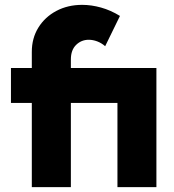

<svg xmlns="http://www.w3.org/2000/svg" viewBox="-20 -767 715 787"><path d="M270.5 0H110.4V-345.2H24.9V-488.3H110.4V-554.7Q110.4 -610.4 137.2 -653.8Q164.1 -697.3 210.9 -722.2Q257.8 -747.1 316.9 -747.1Q354.5 -747.1 394 -736.1Q433.6 -725.1 471.7 -701.7L411.1 -577.6Q396 -590.8 378.4 -597.4Q360.8 -604 343.8 -604Q313.5 -604 292 -583Q270.5 -562 270.5 -523.4V-488.3H621.1V0H461.4V-345.2H270.5Z"/></svg>

Font: Kumbh Sans ExtraBold
Style: Regular
Weight: 800
Version: Version 1.005